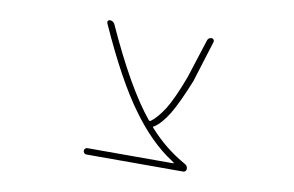

<svg xmlns="http://www.w3.org/2000/svg" viewBox="-61 -650 1122 733"><g transform="rotate(10 500.0 -283.5)"><path d="M310.5 -23.4Q305.7 -23.4 302.2 -27.3Q298.8 -31.2 298.8 -36.1Q298.8 -41 302.2 -44.4Q305.7 -47.9 310.5 -47.9H643.6Q644.5 -47.9 645 -48.8Q645.5 -49.8 644.5 -50.8L634.8 -57.6Q550.8 -112.3 475.6 -215.8Q395.5 -324.2 302.7 -531.2Q300.8 -536.1 303.2 -540Q305.7 -543.9 310.5 -543.9Q324.2 -543.9 330.1 -531.2Q434.6 -300.8 523.4 -193.4Q526.4 -190.4 530.3 -192.4Q553.7 -209 581.1 -251Q607.4 -293 640.6 -381.8L688.5 -531.2Q692.4 -543.9 705.1 -543.9Q710 -543.9 712.9 -540Q715.8 -536.1 714.8 -531.2L665 -371.1Q629.9 -283.2 602.5 -237.3Q575.2 -192.4 546.9 -173.8H544.9Q542 -170.9 544.9 -168L545.9 -167Q607.4 -97.7 688.5 -52.7Q698.2 -46.9 698.2 -35.2Q698.2 -30.3 694.8 -26.9Q691.4 -23.4 686.5 -23.4Z"/></g></svg>

Font: Rounded-X Mgen+ 2m thin
Style: Regular
Weight: 100
Designer: [Source Han Sans]
Ryoko NISHIZUKA  (kana & ideographs); Paul D. Hunt (Latin, Greek & Cyrillic); Wenlong ZHANG  (bopomofo
Version: Version 1.059.20150602